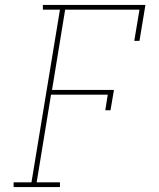

<svg xmlns="http://www.w3.org/2000/svg" viewBox="-20 -755 640 775"><path d="M35 0V-19H107L222 -716H153V-735H567L543 -590H522L543 -716H243L190 -392H440L426 -310H405L415 -373H186L128 -19H222V0Z"/></svg>

Font: Iosevka Etoile Thin
Style: Italic
Weight: 100
Italic angle: -9°
Designer: Belleve Invis
Foundry: Belleve Invis
Version: Version 22.1.2; ttfautohint (v1.8.4)